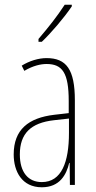

<svg xmlns="http://www.w3.org/2000/svg" viewBox="-20 -783 406 813"><path d="M284 -756V-763H254C220 -711 188 -671 143 -618V-606H157C196 -643 251 -707 284 -756ZM177 -537C143 -537 104 -525 72 -505L83 -483C120 -505 153 -512 177 -512C244 -512 271 -475 271 -355V-304L210 -297C100 -284 38 -234 38 -129C38 -57 73 10 157 10C233 10 261 -43 273 -93H275L276 0H297V-358C297 -489 261 -537 177 -537ZM209 -274 272 -281V-220C272 -97 241 -12 157 -12C99 -12 64 -54 64 -129C64 -217 110 -263 209 -274Z"/></svg>

Font: Noto Sans Georgian ExtraCondensed Thin
Style: Regular
Weight: 100
Width: 2
Designer: Monotype Design Team, Akaki Razmadze
Foundry: Google LLC
Version: Version 2.005